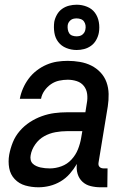

<svg xmlns="http://www.w3.org/2000/svg" viewBox="-20 -786 540 814"><path d="M143 8Q114 8 87.5 0.5Q61 -7 42.5 -26.5Q24 -46 19 -73.5Q14 -101 19 -130Q24 -157 34.5 -183Q45 -209 64 -231Q83 -253 107 -268.5Q131 -284 157.5 -293.5Q184 -303 210.5 -306.5Q237 -310 264 -310H342L348 -348Q352 -368 349.5 -387.5Q347 -407 335.5 -421.5Q324 -436 305.5 -442Q287 -448 267 -448Q249 -448 230.5 -444Q212 -440 196 -429Q180 -418 168.5 -401.5Q157 -385 154 -367H64Q68 -389 77.5 -411Q87 -433 101.5 -452.5Q116 -472 135.5 -487Q155 -502 177 -511.5Q199 -521 221.5 -524.5Q244 -528 267 -528Q293 -528 319 -523.5Q345 -519 367 -508Q389 -497 406 -479Q423 -461 431.5 -437.5Q440 -414 440.5 -387.5Q441 -361 437 -335L398 -98Q397 -93 397.5 -88Q398 -83 401.5 -79Q405 -75 410 -73.5Q415 -72 420 -72H436L435 8H406Q385 8 364.5 3Q344 -2 329.5 -15.5Q315 -29 309 -49Q303 -69 306 -91Q293 -69 276 -49.5Q259 -30 237 -17Q215 -4 191 2Q167 8 143 8ZM191 -72Q216 -72 240.5 -81Q265 -90 283 -109.5Q301 -129 310.5 -153Q320 -177 324 -201L329 -230H264Q240 -230 215 -225.5Q190 -221 167.5 -208.5Q145 -196 129.5 -174Q114 -152 110 -128Q108 -118 110 -108.5Q112 -99 118.5 -92.5Q125 -86 134 -82Q143 -78 152 -76Q161 -74 171 -73Q181 -72 191 -72ZM305 -574Q282 -574 261 -582.5Q240 -591 227 -608Q214 -625 210.5 -647.5Q207 -670 210 -693Q213 -709 221.5 -724Q230 -739 243.5 -748.5Q257 -758 273 -762Q289 -766 305 -766Q328 -766 349 -757.5Q370 -749 382.5 -732Q395 -715 399 -692.5Q403 -670 399 -647Q396 -631 387.5 -616Q379 -601 365.5 -591.5Q352 -582 336.5 -578Q321 -574 305 -574ZM304 -632Q311 -632 317.5 -633.5Q324 -635 329 -639Q334 -643 337.5 -648.5Q341 -654 342 -661Q344 -670 342.5 -679Q341 -688 336 -695Q331 -702 322.5 -705Q314 -708 305 -708Q298 -708 291.5 -706.5Q285 -705 280 -701Q275 -697 271.5 -691.5Q268 -686 267 -679Q266 -670 267.5 -661Q269 -652 273.5 -645Q278 -638 286.5 -635Q295 -632 304 -632Z"/></svg>

Font: Iosevka SS18 Medium
Style: Italic
Weight: 500
Italic angle: -9°
Monospace: yes
Designer: Belleve Invis
Foundry: Belleve Invis
Version: Version 25.1.1; ttfautohint (v1.8.4)